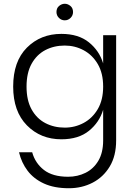

<svg xmlns="http://www.w3.org/2000/svg" viewBox="-20 -733 713 1020"><path d="M50 0ZM50 0ZM346 267Q268 267 213.5 242Q159 217 126.5 174Q94 131 81 76H151Q167 134 213.5 170Q260 206 342 206Q392 206 434.5 185Q477 164 502.5 121Q528 78 528 13V-150Q508 -83 452.5 -38Q397 7 306 7Q196 7 123 -67Q50 -141 50 -273Q50 -407 123 -480Q196 -553 306 -553Q397 -553 452.5 -508Q508 -463 528 -396V-546H597V13Q597 95 563 151.5Q529 208 472 237.5Q415 267 346 267ZM324 -55Q378 -55 424.5 -80Q471 -105 499.5 -153.5Q528 -202 528 -273Q528 -344 499.5 -392.5Q471 -441 424.5 -466Q378 -491 324 -491Q267 -491 221 -467Q175 -443 148 -394.5Q121 -346 121 -273Q121 -200 148 -151.5Q175 -103 221 -79Q267 -55 324 -55ZM324 -625Q306 -625 293 -638Q280 -651 280 -669Q280 -690 294 -701.5Q308 -713 324 -713Q340 -713 354 -701.5Q368 -690 368 -669Q368 -651 355 -638Q342 -625 324 -625Z"/></svg>

Font: Ulagadi Sans Light
Style: Regular
Weight: 300
Designer: Ninad Kale (Devanagari), Jonny Pinhorn (Latin)
Foundry: Indian Type Foundry
Version: Version 3.01;March 29, 2020;FontCreator 12.0.0.2522 64-bit; 